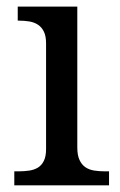

<svg xmlns="http://www.w3.org/2000/svg" viewBox="-20 -556 360 576"><path d="M36.1 -42Q52.7 -42 67.6 -44.2Q82.5 -46.4 93.8 -53.2Q105 -60.1 111.6 -73.5Q118.2 -86.9 118.2 -108.9V-425.8Q118.2 -447.8 111.6 -461.2Q105 -474.6 93.8 -481.9Q82.5 -489.3 67.6 -491.7Q52.7 -494.1 36.1 -494.1H33.2V-536.1H211.9V-113.8Q211.9 -90.3 218.5 -76.2Q225.1 -62 236.1 -54.4Q247.1 -46.9 262.2 -44.4Q277.3 -42 293.9 -42H307.1V0H22.9V-42Z"/></svg>

Font: Sahl Naskh
Style: Regular
Weight: 400
Designer: Pascal Zoghbi
Version: Version 1.001